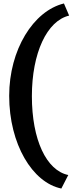

<svg xmlns="http://www.w3.org/2000/svg" viewBox="-20 -906 422 1108"><path d="M33 -353C33 -75 167 148 334 182L374 104C248 78 164 -99 164 -351C164 -600 251 -786 379 -816L349 -886C172 -843 33 -618 33 -353Z"/></svg>

Font: Domine
Style: Bold
Weight: 700
Designer: Pablo Impallari, Rodrigo Fuenzalida, Brenda Gallo
Foundry: Pablo Impallari, Rodrigo Fuenzalida, Brenda Gallo
Version: Version 2.000